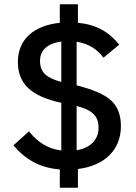

<svg xmlns="http://www.w3.org/2000/svg" viewBox="-20 -800 639 902"><path d="M261 82V-4C160 -12 94 -57 43 -117L116 -183C157 -132 204 -101 268 -93V-317C124 -348 64 -408 64 -509C64 -616 140 -680 261 -693V-780H346V-693C431 -685 493 -650 540 -590L466 -529C437 -568 397 -595 340 -604V-399L344 -398C417 -379 469 -358 502 -328C534 -298 548 -259 548 -207C548 -99 475 -22 346 -6V82ZM443 -200C443 -251 419 -282 340 -302V-94C405 -105 443 -144 443 -200ZM168 -514C168 -458 200 -434 268 -415V-605C204 -596 168 -565 168 -514Z"/></svg>

Font: Plexus Sans Medium
Style: Regular
Weight: 500
Version: Version 2.001;PS 002.001;hotconv 1.0.70;makeotf.lib2.5.58329